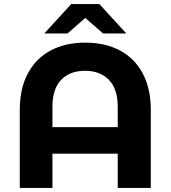

<svg xmlns="http://www.w3.org/2000/svg" viewBox="-20 -921 836 941"><path d="M719 -383V0H557V-168H237V0H77V-383Q77 -488 117 -562Q157 -636 229 -674Q301 -712 398 -712Q495 -712 567 -674Q639 -636 679 -562Q719 -488 719 -383ZM557 -298V-398Q557 -485 514 -529.5Q471 -574 397 -574Q322 -574 279.5 -529.5Q237 -485 237 -398V-298ZM485 -757 398 -833 311 -757H197L329 -901H467L599 -757Z"/></svg>

Font: Montserrat Alternates
Style: Bold
Weight: 700
Designer: Julieta Ulanovsky
Foundry: Julieta Ulanovsky
Version: Version 7.200